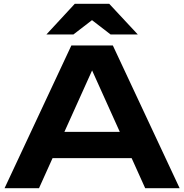

<svg xmlns="http://www.w3.org/2000/svg" viewBox="-20 -989 968 1009"><path d="M200 -158V-296H720V-158ZM573 -750 924 0H743L436 -681H492L185 0H4L355 -750ZM373 -969H554L704 -808H561L426 -912H501L366 -808H224Z"/></svg>

Font: Unbounded Medium
Style: Regular
Weight: 500
Designer: Luke Prowse, Jean-Baptiste Morizot, Fátima Lázaro, Florian Runge
Foundry: NaN
Version: Version 1.700